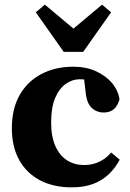

<svg xmlns="http://www.w3.org/2000/svg" viewBox="-20 -791 560 826"><path d="M288 15Q210 15 152 -15.5Q94 -46 62.5 -103Q31 -160 31 -239Q31 -323 64.5 -382Q98 -441 158 -472.5Q218 -504 295 -504Q350 -504 393 -484.5Q436 -465 462.5 -433Q489 -401 494 -363Q486 -335 469.5 -321Q453 -307 426 -307Q395 -307 373.5 -328Q352 -349 348 -399L339 -473L412 -429Q390 -440 369 -445Q348 -450 322 -450Q292 -450 263.5 -430.5Q235 -411 217.5 -370Q200 -329 200 -264Q200 -203 218.5 -162Q237 -121 269 -101Q301 -81 341 -81Q365 -81 385.5 -87Q406 -93 424 -104.5Q442 -116 458 -135L495 -104Q476 -68 447.5 -41Q419 -14 380 0.5Q341 15 288 15ZM173 -771 340 -631H252L419 -771L458 -738L338 -568H254L134 -738Z"/></svg>

Font: Source Serif 4 18pt
Style: Bold
Weight: 700
Designer: Frank Grießhammer
Foundry: Adobe Systems Incorporated
Version: Version 4.004;hotconv 1.0.116;makeotfexe 2.5.65601